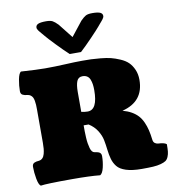

<svg xmlns="http://www.w3.org/2000/svg" viewBox="-106 -1118 1137 1227"><g transform="rotate(-10 462.5 -504.0)"><path d="M461.4 -790H388.2Q355.5 -819.8 309.8 -867.4Q264.2 -915 251 -931.2Q245.6 -938 237.5 -947.3Q229.5 -956.5 225.1 -961.7Q220.7 -966.8 216.3 -972.9Q211.9 -979 210 -983.6Q208 -988.3 208 -992.7Q208 -1008.3 223.4 -1015.4Q238.8 -1022.5 274.9 -1022.5Q303.2 -1022.5 317.1 -1014.9Q331.1 -1007.3 351.1 -986.8L424.8 -893.6L498.5 -986.8Q518.6 -1007.3 532.5 -1014.9Q546.4 -1022.5 574.7 -1022.5Q610.8 -1022.5 626.2 -1015.4Q641.6 -1008.3 641.6 -992.7Q641.6 -988.3 639.6 -983.6Q637.7 -979 633.3 -972.9Q628.9 -966.8 624.5 -961.7Q620.1 -956.5 612.1 -947.3Q604 -938 598.6 -931.2Q585.4 -915 539.8 -867.4Q494.1 -819.8 461.4 -790ZM396.5 -413.1Q417 -408.2 438 -408.2Q502.4 -408.2 502.4 -535.6Q502.4 -557.1 500 -573.5Q497.6 -589.8 491.7 -605Q485.8 -620.1 473.6 -628.2Q461.4 -636.2 443.4 -636.2Q416.5 -636.2 406.5 -612.1Q396.5 -587.9 396.5 -542.5ZM61.5 -733.9Q165.5 -727.1 217.8 -727.1Q283.7 -727.1 348.1 -730.5Q412.6 -733.9 459.5 -733.9Q493.2 -733.9 516.1 -733.2Q539.1 -732.4 577.9 -728.8Q616.7 -725.1 643.3 -718.5Q669.9 -711.9 701.7 -698.2Q733.4 -684.6 752.7 -665.8Q772 -647 785.2 -617.4Q798.3 -587.9 798.3 -550.8Q798.3 -409.7 657.2 -374.5Q689.9 -365.7 714.6 -351.6Q739.3 -337.4 755.9 -319.1Q772.5 -300.8 783.9 -275.4Q795.4 -250 802 -222.4Q808.6 -194.8 813 -157.7Q814.9 -142.6 825.4 -135.5Q835.9 -128.4 848.4 -128.2Q860.8 -127.9 876 -125Q891.1 -122.1 899.4 -114.7Q899.4 -85 897.7 -67.6Q896 -50.3 889.2 -33.9Q882.3 -17.6 871.3 -10Q860.4 -2.4 838.4 3.7Q816.4 9.8 788.1 11.5Q759.8 13.2 715.3 13.2Q652.8 13.2 613.3 0.5Q573.7 -12.2 555.9 -34.7Q538.1 -57.1 530.3 -85Q522.5 -112.8 518.8 -145.8Q515.1 -178.7 509 -209.7Q502.9 -240.7 483.2 -272.2Q463.4 -303.7 428.7 -325.7H396.5Q396.5 -302.7 396.7 -286.1Q397 -269.5 398.2 -246.8Q399.4 -224.1 402.1 -208.3Q404.8 -192.4 408.9 -177Q413.1 -161.6 419.9 -153.6Q426.8 -145.5 436 -144.5Q437 -144.5 441.9 -143.6Q446.8 -142.6 448 -142.3Q449.2 -142.1 453.6 -141.1Q458 -140.1 459.5 -139.4Q460.9 -138.7 464.4 -137.2Q467.8 -135.7 469.2 -134.3Q470.7 -132.8 472.9 -130.4Q475.1 -127.9 476.1 -125.2Q477.1 -122.6 477.8 -118.9Q478.5 -115.2 478.5 -110.8Q478.5 -75.7 470 -38.8Q461.4 -2 445.3 6.8Q379.9 0 265.1 0Q98.1 0 60.1 6.3Q46.4 -2.9 39.1 -43.2Q31.7 -83.5 31.7 -120.6Q31.7 -129.9 35.2 -136.2Q38.6 -142.6 45.7 -145.8Q52.7 -148.9 58.6 -150.1Q64.5 -151.4 75.2 -152.3Q89.8 -153.8 99.4 -163.6Q108.9 -173.3 113.3 -190.2Q117.7 -207 119.1 -223.1Q120.6 -239.3 120.6 -261.2V-475.6Q120.6 -494.6 119.9 -507.3Q119.1 -520 116.7 -534.2Q114.3 -548.3 109.6 -556.9Q105 -565.4 96.7 -571.5Q88.4 -577.6 76.7 -579.1Q66.4 -580.1 60.3 -581.5Q54.2 -583 47.1 -586.2Q40 -589.4 36.6 -595.7Q33.2 -602.1 33.2 -611.3Q33.2 -647 40.5 -686Q47.9 -725.1 61.5 -733.9Z"/></g></svg>

Font: Coustard Black
Style: Regular
Weight: 900
Foundry: vernon adams
Version: Version 1.001;